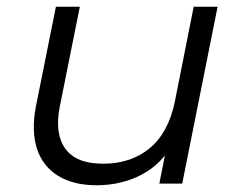

<svg xmlns="http://www.w3.org/2000/svg" viewBox="-20 -545 712 570"><path d="M267 5Q198 5 152.5 -23Q107 -51 90 -103Q73 -155 86 -226L146 -525H217L157 -226Q142 -148 174 -103.5Q206 -59 286 -59Q369 -59 424.5 -105Q480 -151 499 -243L555 -525H626L521 0H453L483 -151L498 -126Q461 -58 400.5 -26.5Q340 5 267 5Z"/></svg>

Font: MOST Montserrat
Style: Italic
Weight: 400
Italic angle: -11.3°
Designer: Julieta Ulanovsky
Foundry: Julieta Ulanovsky
Version: Version 8.000;March 11, 2024;FontCreator 15.0.0.2926 64-bit